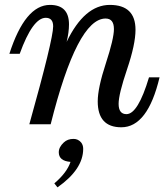

<svg xmlns="http://www.w3.org/2000/svg" viewBox="-20 -517 700 799"><path d="M484.9 12.7Q386.7 12.7 386.7 -95.2Q386.7 -150.4 420.4 -253.2Q454.1 -356 454.1 -396Q454.1 -439.9 419.4 -439.9Q301.3 -439.9 190.9 0H102.1Q201.2 -354 201.2 -407.2Q201.2 -442.9 170.4 -442.9Q116.2 -442.9 62 -293H19Q84.5 -496.6 188 -496.6Q267.1 -496.6 267.1 -415.5Q267.1 -382.8 257.3 -342.8Q331.5 -496.6 437 -496.6Q543.9 -496.6 543.9 -393.1Q543.9 -332.5 508.8 -228.8Q473.6 -125 473.6 -85Q473.6 -42 506.3 -42Q554.2 -42 600.1 -195.3H644Q594.7 12.7 484.9 12.7ZM219.2 262.7 206.1 246.1Q258.8 201.2 273.4 156.7Q224.6 152.8 224.6 116.7Q224.6 95.2 245.6 75.7Q261.2 61 286.1 61Q305.2 61 317.9 76.2Q326.2 86.9 326.2 102.5Q326.2 187.5 219.2 262.7Z"/></svg>

Font: Munson
Style: Italic
Weight: 400
Italic angle: -12°
Designer: Paul James MIller
Foundry: High-Logic / Made with FontCreator
Version: Version 2.10;May 5, 2019;FontCreator 11.5.0.2430 64-bit